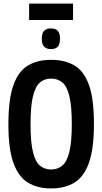

<svg xmlns="http://www.w3.org/2000/svg" viewBox="-20 -1045 572 1075"><path d="M266 10Q190 10 136.5 -22.5Q83 -55 55 -133Q27 -211 27 -349Q27 -488 54.5 -566.5Q82 -645 135.5 -677.5Q189 -710 266 -710Q344 -710 397.5 -678Q451 -646 478.5 -568Q506 -490 506 -352Q506 -212 478 -133.5Q450 -55 396.5 -22.5Q343 10 266 10ZM266 -96Q302 -96 328 -117Q354 -138 368 -193Q382 -248 382 -350Q382 -453 368 -508.5Q354 -564 328 -584.5Q302 -605 266 -605Q230 -605 204.5 -584Q179 -563 165 -508Q151 -453 151 -349Q151 -247 165 -192Q179 -137 205 -116.5Q231 -96 266 -96ZM265 -770Q241 -770 227.5 -783Q214 -796 214 -828Q214 -860 227.5 -873Q241 -886 265 -886Q290 -886 303 -873Q316 -860 316 -828Q316 -796 303 -783Q290 -770 265 -770ZM143 -933V-1025H389V-933Z"/></svg>

Font: Georama Semi Condensed SemiBold
Style: Regular
Weight: 600
Width: 4
Designer: Jean-Baptiste Levee
Foundry: Production Type
Version: Version 1.000